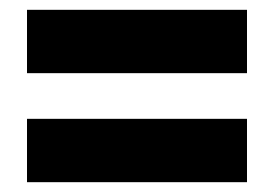

<svg xmlns="http://www.w3.org/2000/svg" viewBox="-20 -538 559 391"><path d="M35 -389V-518H483V-389ZM35 -167V-296H483V-167Z"/></svg>

Font: Noto Sans Kannada Condensed Black
Style: Regular
Weight: 900
Width: 3
Designer: Jelle Bosma - Monotype Design Team
Foundry: Monotype Imaging Inc.
Version: Version 2.005; ttfautohint (v1.8.4.7-5d5b)